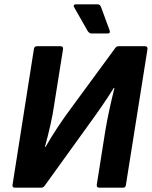

<svg xmlns="http://www.w3.org/2000/svg" viewBox="-20 -869 703 889"><path d="M49 0Q36 0 38 -13L137 -642Q139 -655 151 -655H260Q273 -655 272 -642L231 -385Q225 -341 213.5 -290.5Q202 -240 188 -189H191Q216 -233 247.5 -280.5Q279 -328 312 -372L511 -643Q518 -655 529 -655H651Q664 -655 663 -642L563 -13Q562 0 550 0H440Q427 0 428 -13L468 -266Q476 -313 486.5 -361.5Q497 -410 510 -462H507Q481 -420 449.5 -374.5Q418 -329 393 -295L189 -12Q185 -6 181 -3Q177 0 170 0ZM403 -714Q393 -714 385 -727L323 -836Q320 -840 322 -844.5Q324 -849 331 -849H432Q443 -849 448 -836L488 -727Q492 -714 478 -714Z"/></svg>

Font: Sofia Sans ExtraBold
Style: Italic
Weight: 800
Italic angle: -9°
Designer: Botio Nikoltchev, Ani Petrova
Foundry: lettersoup
Version: Version 4.100; ttfautohint (v1.8.4.7-5d5b)